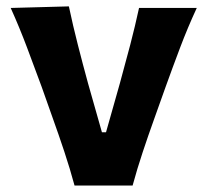

<svg xmlns="http://www.w3.org/2000/svg" viewBox="-20 -576 643 596"><path d="M211.4 0Q197.3 -52.2 179.7 -105.2Q162.1 -158.2 144 -208.5L109.4 -306.2Q86.9 -367.2 63.7 -429Q40.5 -490.7 13.2 -551.3L193.8 -556.2Q206.5 -496.1 221.7 -436.8Q236.8 -377.4 253.4 -316.9L296.4 -165.5H309.1L352.1 -317.4Q369.1 -378.9 384.3 -437Q399.4 -495.1 411.6 -551.3H590.8Q562.5 -490.2 539.1 -428.2Q515.6 -366.2 493.7 -305.2L458.5 -206.5Q439.9 -154.8 422.9 -103.5Q405.8 -52.2 391.6 0Z"/></svg>

Font: Pinar DS1 Bold
Style: Regular
Weight: 700
Designer: Amin Abedi
Version: Version 3.000